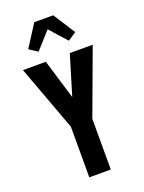

<svg xmlns="http://www.w3.org/2000/svg" viewBox="-178 -1062 856 1143"><g transform="rotate(-20 250.0 -490.0)"><path d="M182 0V-321L29 -735H174L250 -484L326 -735H471L318 -321V0ZM154 -806 101 -841 190 -980H310L399 -841L346 -806L250 -913Z"/></g></svg>

Font: Iosevka SS18 Heavy
Style: Regular
Weight: 900
Monospace: yes
Designer: Belleve Invis
Foundry: Belleve Invis
Version: Version 25.1.1; ttfautohint (v1.8.4)